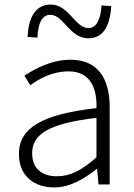

<svg xmlns="http://www.w3.org/2000/svg" viewBox="-20 -809 587 842"><path d="M367 -641C442 -641 463 -711 468 -782L425 -785C422 -729 405 -686 368 -686C309 -686 282 -789 203 -789C128 -789 104 -720 101 -647L144 -644C147 -704 162 -744 201 -744C259 -744 285 -641 367 -641ZM218 13C286 13 348 -24 404 -68H406L412 0H461V-338C461 -456 416 -547 289 -547C202 -547 128 -504 87 -477L113 -435C150 -463 209 -496 281 -496C381 -496 406 -414 403 -335C168 -308 63 -250 63 -134C63 -35 132 13 218 13ZM230 -36C170 -36 121 -64 121 -137C121 -219 192 -268 403 -292V-119C339 -63 290 -36 230 -36Z"/></svg>

Font: Spoqa Han Sans Neo Light
Style: Regular
Weight: 300
Designer: [Spoqa Han Sans Neo] Dong-huui Kim  Younghwa Kang  Yujin Lee  [Noto Sans] Ryoko NISHIZUKA  (kana & ideographs); Paul D. 
Foundry: Spoqa (http://www.spoqa-han-sans.com)
Version: Version 1.000